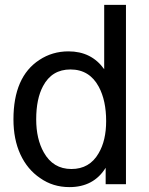

<svg xmlns="http://www.w3.org/2000/svg" viewBox="-20 -753 609 785"><path d="M412 0V-67Q363 12 264 12Q196 12 144 -25Q92 -60 63.5 -121.5Q35 -183 35 -265Q35 -439 141 -508Q194 -543 260 -543Q354 -543 406 -470V-733H495V0ZM128 -265Q128 -185 159 -130Q197 -62 272 -62Q346 -62 383 -126Q414 -178 414 -258Q414 -342 384 -398Q346 -469 268 -469Q192 -469 156 -401Q128 -349 128 -265Z"/></svg>

Font: MongolianScript
Style: Regular
Weight: 400
Designer: Bolorsoft LLC, NUM
Foundry: Bolorsoft LLC
Version: Version 3.2